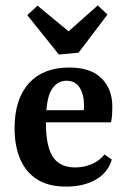

<svg xmlns="http://www.w3.org/2000/svg" viewBox="-20 -681 470 711"><path d="M34 -206Q34 -314 87 -372.5Q140 -431 236 -431Q316 -431 356 -391Q396 -351 396 -286Q396 -272 395 -256.5Q394 -241 391 -228H113V-273H290Q291 -278 291 -282Q291 -286 291 -292Q291 -331 275 -356.5Q259 -382 226 -382Q191 -382 170.5 -348Q150 -314 150 -227Q150 -168 161.5 -131.5Q173 -95 197 -78Q221 -61 259 -61Q290 -61 319 -73Q348 -85 367 -109L394 -90Q380 -42 335 -16Q290 10 225 10Q159 10 117 -17Q75 -44 54.5 -92.5Q34 -141 34 -206ZM378 -627 271 -486 198 -479 81 -625 119 -660 234 -565 342 -661Z"/></svg>

Font: Rasa SemiBold
Style: Regular
Weight: 600
Designer: Anna Giedrys (Yrsa+Rasa design), David Brezina (Yrsa art-direction, Rasa art-direction, design)
Foundry: Rosetta Type Foundry
Version: Version 2.004